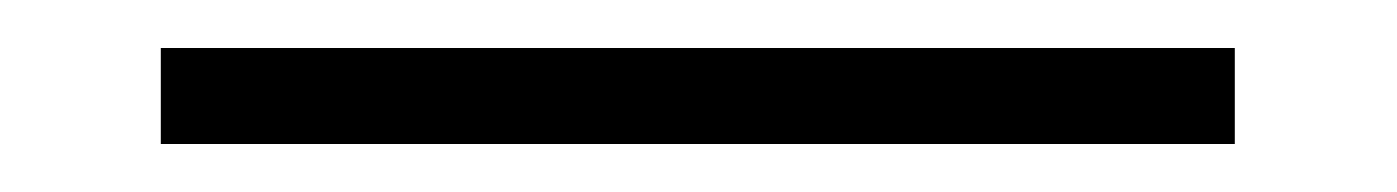

<svg xmlns="http://www.w3.org/2000/svg" viewBox="-20 -20 582 80"><path d="M47 40V0H494.5V40Z"/></svg>

Font: Encode Sans Condensed Thin ExtraLight
Style: Regular
Weight: 250
Version: Version 3.002